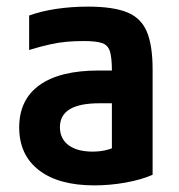

<svg xmlns="http://www.w3.org/2000/svg" viewBox="-20 -550 540 580"><path d="M265 10Q157 10 97.5 -36Q38 -82 38 -165Q38 -249 99.5 -293Q161 -337 278 -337H379V-238H280Q161 -238 161 -166Q161 -131 187 -111.5Q213 -92 260 -92Q287 -92 309.5 -99Q332 -106 350 -119L318 -53V-337Q318 -376 312 -395Q306 -414 288 -420Q270 -426 233 -426Q207 -426 183 -424Q159 -422 131.5 -416Q104 -410 68 -399V-503Q103 -516 149 -523Q195 -530 246 -530Q321 -530 363.5 -513Q406 -496 423.5 -454.5Q441 -413 441 -340V-22Q407 -7 359.5 1.5Q312 10 265 10Z"/></svg>

Font: M PLUS 1 Code SemiBold
Style: Regular
Weight: 600
Designer: Coji Morishita
Foundry: UNDERFOREST DESIGN
Version: Version 1.005